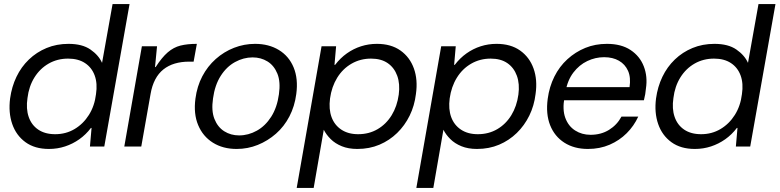

<svg xmlns="http://www.w3.org/2000/svg" viewBox="-20 -725 3857 950"><path d="M222 12Q152 12 106 -21.5Q60 -55 40.5 -111.5Q21 -168 30 -238Q38 -296 61.5 -345Q85 -394 123 -430.5Q161 -467 210.5 -487.5Q260 -508 319 -508Q387 -508 427.5 -480Q468 -452 485 -414L537 -705H621L496 0H425L433 -92H430Q405 -59 372.5 -36Q340 -13 302 -0.5Q264 12 222 12ZM253 -61Q306 -61 349 -86.5Q392 -112 420 -156.5Q448 -201 455 -259Q463 -312 448.5 -351.5Q434 -391 400.5 -413Q367 -435 317 -435Q264 -435 221 -410.5Q178 -386 150.5 -342Q123 -298 116 -240Q108 -187 122 -146.5Q136 -106 169.5 -83.5Q203 -61 253 -61Z M595 0 682 -496H757L747 -393H750Q781 -441 810 -466Q839 -491 873 -499.5Q907 -508 954 -508L938 -420H916Q877 -420 845 -410.5Q813 -401 788.5 -381.5Q764 -362 748 -331.5Q732 -301 725 -260L679 0Z M1151 12Q1083 12 1033.5 -19Q984 -50 960.5 -106Q937 -162 947 -237Q955 -298 981 -347.5Q1007 -397 1047.5 -433Q1088 -469 1138 -488.5Q1188 -508 1242 -508Q1310 -508 1360 -477.5Q1410 -447 1433 -391Q1456 -335 1446 -260Q1438 -199 1412 -149Q1386 -99 1345.5 -63.5Q1305 -28 1255.5 -8Q1206 12 1151 12ZM1163 -55Q1209 -55 1251 -78.5Q1293 -102 1322 -147.5Q1351 -193 1360 -258Q1369 -320 1352.5 -360.5Q1336 -401 1303.5 -421Q1271 -441 1230 -441Q1185 -441 1143 -418Q1101 -395 1072 -349.5Q1043 -304 1034 -238Q1025 -177 1041 -136.5Q1057 -96 1089.5 -75.5Q1122 -55 1163 -55Z M1448 205 1571 -496H1643L1635 -404H1638Q1664 -438 1696.5 -461Q1729 -484 1766.5 -496Q1804 -508 1845 -508Q1915 -508 1961.5 -475Q2008 -442 2028 -386Q2048 -330 2038 -260Q2031 -202 2007 -153Q1983 -104 1945 -67Q1907 -30 1857.5 -9Q1808 12 1748 12Q1704 12 1671 -1.5Q1638 -15 1616 -37Q1594 -59 1582 -83L1532 205ZM1752 -61Q1806 -61 1848.5 -86Q1891 -111 1918 -155Q1945 -199 1953 -257Q1960 -310 1945.5 -350Q1931 -390 1898.5 -412.5Q1866 -435 1816 -435Q1763 -435 1719.5 -410Q1676 -385 1648.5 -340.5Q1621 -296 1613 -238Q1606 -185 1620.5 -145.5Q1635 -106 1669 -83.5Q1703 -61 1752 -61Z M2040 205 2163 -496H2235L2227 -404H2230Q2256 -438 2288.5 -461Q2321 -484 2358.5 -496Q2396 -508 2437 -508Q2507 -508 2553.5 -475Q2600 -442 2620 -386Q2640 -330 2630 -260Q2623 -202 2599 -153Q2575 -104 2537 -67Q2499 -30 2449.5 -9Q2400 12 2340 12Q2296 12 2263 -1.5Q2230 -15 2208 -37Q2186 -59 2174 -83L2124 205ZM2344 -61Q2398 -61 2440.5 -86Q2483 -111 2510 -155Q2537 -199 2545 -257Q2552 -310 2537.5 -350Q2523 -390 2490.5 -412.5Q2458 -435 2408 -435Q2355 -435 2311.5 -410Q2268 -385 2240.5 -340.5Q2213 -296 2205 -238Q2198 -185 2212.5 -145.5Q2227 -106 2261 -83.5Q2295 -61 2344 -61Z M2889 12Q2821 12 2772.5 -19Q2724 -50 2702 -105.5Q2680 -161 2690 -236Q2698 -296 2723 -346Q2748 -396 2787.5 -432Q2827 -468 2876 -488Q2925 -508 2983 -508Q3054 -508 3100 -477.5Q3146 -447 3165.5 -396.5Q3185 -346 3176 -287Q3175 -274 3172.5 -259Q3170 -244 3166 -229H2752L2763 -294H3095Q3102 -342 3087.5 -374.5Q3073 -407 3042.5 -424.5Q3012 -442 2969 -442Q2926 -442 2886 -423Q2846 -404 2817 -366Q2788 -328 2778 -271L2773 -243Q2762 -183 2777 -142Q2792 -101 2825.5 -79.5Q2859 -58 2902 -58Q2954 -58 2993.5 -82.5Q3033 -107 3055 -148H3138Q3117 -102 3081 -66Q3045 -30 2996.5 -9Q2948 12 2889 12Z M3418 12Q3348 12 3302 -21.5Q3256 -55 3236.5 -111.5Q3217 -168 3226 -238Q3234 -296 3257.5 -345Q3281 -394 3319 -430.5Q3357 -467 3406.5 -487.5Q3456 -508 3515 -508Q3583 -508 3623.5 -480Q3664 -452 3681 -414L3733 -705H3817L3692 0H3621L3629 -92H3626Q3601 -59 3568.5 -36Q3536 -13 3498 -0.5Q3460 12 3418 12ZM3449 -61Q3502 -61 3545 -86.5Q3588 -112 3616 -156.5Q3644 -201 3651 -259Q3659 -312 3644.5 -351.5Q3630 -391 3596.5 -413Q3563 -435 3513 -435Q3460 -435 3417 -410.5Q3374 -386 3346.5 -342Q3319 -298 3312 -240Q3304 -187 3318 -146.5Q3332 -106 3365.5 -83.5Q3399 -61 3449 -61Z"/></svg>

Font: DM Sans 36pt
Style: Italic
Weight: 400
Italic angle: -10°
Designer: Colophon Foundry, Jonny Pinhorn
Foundry: Colophon Foundry
Version: Version 4.004;gftools[0.9.30]